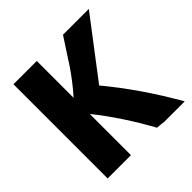

<svg xmlns="http://www.w3.org/2000/svg" viewBox="-183 -857 1025 1025"><g transform="rotate(-45 329.0 -344.5)"><path d="M644 11H489Q474 8 440 6Q346 -165 238 -300V11H62V-700H238V-422Q266 -453 296 -492Q326 -531 343.5 -558Q361 -585 392.5 -633.5Q424 -682 436 -700H631L381 -372Q525 -198 644 11Z"/></g></svg>

Font: Repo
Style: ExtraBold
Weight: 800
Designer: Stefan Peev
Foundry: Context Ltd
Version: Version 001.000